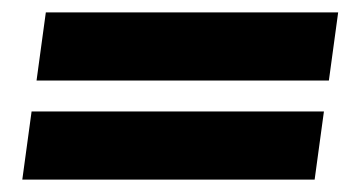

<svg xmlns="http://www.w3.org/2000/svg" viewBox="-20 -357 582 310"><path d="M54 -337H526L511 -227H39ZM31 -177H503L488 -67H16Z"/></svg>

Font: Genos Black
Style: Italic
Weight: 900
Italic angle: -8°
Version: Version 1.010